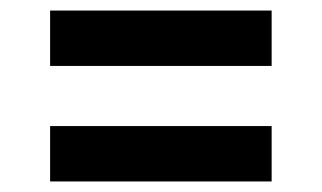

<svg xmlns="http://www.w3.org/2000/svg" viewBox="-20 -472 611 364"><path d="M75 -347V-452H495V-347ZM75 -128V-233H495V-128Z"/></svg>

Font: DM Sans 36pt SemiBold
Style: Regular
Weight: 600
Designer: Colophon Foundry, Jonny Pinhorn
Foundry: Colophon Foundry
Version: Version 4.004;gftools[0.9.30]